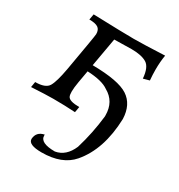

<svg xmlns="http://www.w3.org/2000/svg" viewBox="-181 -592 904 969"><g transform="rotate(30 271.0 -107.5)"><path d="M203.1 260.3Q125.5 260.3 125.5 226.1Q128.4 183.1 172.9 174.3L172.4 179.7Q172.4 222.7 259.3 222.7Q319.3 212.4 348.6 143.6Q378.4 45.4 389.6 -56.6V-62.5Q389.6 -143.1 323.7 -179.7Q286.6 -206.5 200.2 -210.4Q193.8 -174.8 187.7 -139.4Q181.6 -104 181.6 -82Q181.6 -63 186 -53.7Q195.8 -33.2 253.9 -33.2L248 0Q186.5 -3.9 120.1 -3.9Q78.6 -3.9 -7.3 1L-2 -31.2Q57.6 -31.2 74.7 -60.1Q91.8 -88.9 106 -168.5Q144 -383.8 144 -394.5Q144 -420.4 128.4 -430.9Q112.8 -441.4 77.1 -441.4L83 -474.6Q263.7 -468.8 319.8 -468.8Q370.6 -468.8 499.5 -474.6Q492.7 -435.1 492.7 -389.6Q492.7 -359.9 495.6 -327.6L460 -317.9Q455.1 -382.3 424.6 -400.4Q394 -418.5 335.9 -418.5Q298.8 -418.5 236.3 -416.5L207 -250Q357.9 -248.5 414.8 -211.2Q471.7 -173.8 474.6 -90.8Q468.8 89.4 379.9 192.9Q321.8 260.3 203.1 260.3Z"/></g></svg>

Font: Kelvinch
Style: Italic
Weight: 400
Italic angle: -10°
Designer: Paul James Miller
Foundry: High-Logic / Made with FontCreator
Version: Version 3.40;July 22, 2017;FontCreator 11.0.0.2388 64-bit